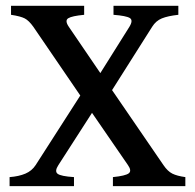

<svg xmlns="http://www.w3.org/2000/svg" viewBox="-20 -635 665 655"><path d="M12.7 0V-30.8Q44.4 -33.2 66.7 -42.7Q88.9 -52.2 101.6 -71.8L253.9 -309.1L93.8 -543.5Q78.6 -564.9 64.2 -572.3Q49.8 -579.6 17.6 -584.5V-615.2H267.1V-584.5Q225.6 -580.6 212.9 -572.8Q200.2 -564.9 214.8 -543.5L322.3 -385.7L421.4 -543.5Q435.1 -565.9 422.9 -573.5Q410.6 -581.1 367.2 -584.5V-615.2H588.4V-584.5Q552.7 -580.6 532.2 -572.3Q511.7 -564 499 -543.5L362.3 -327.6L537.6 -71.8Q551.8 -50.8 567.9 -42.7Q584 -34.7 612.3 -30.8V0H365.2V-30.8Q408.2 -35.2 419.2 -43.7Q430.2 -52.2 416.5 -71.8L293.9 -250L179.2 -71.8Q165.5 -50.8 176.5 -42.2Q187.5 -33.7 232.4 -30.8V0Z"/></svg>

Font: David Libre Medium
Style: Regular
Weight: 500
Designer: Ismar David, J. Victor Gaultney, Annie Olsen and Meir Sadan
Foundry: Monotype Imaging Inc. & SIL International
Version: Version 1.100; ttfautohint (v1.8.4.7-5d5b)